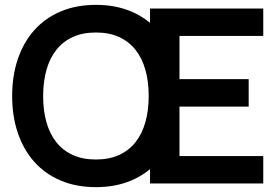

<svg xmlns="http://www.w3.org/2000/svg" viewBox="-20 -755 1153 790"><path d="M374.7 15Q455.6 15 519.6 -12.1Q583.7 -39.2 627.9 -88.8Q672.2 -138.2 695.8 -207.2Q719.3 -276.2 719.3 -360Q719.3 -443.8 695.8 -512.8Q672.2 -581.8 627.9 -631.2Q583.7 -680.8 519.6 -707.9Q455.6 -735 374.7 -735Q293.8 -735 229.7 -707.9Q165.7 -680.8 121.4 -631.2Q77.2 -581.8 53.6 -512.8Q30 -443.8 30 -360Q30 -276.2 53.6 -207.2Q77.2 -138.2 121.4 -88.8Q165.7 -39.2 229.7 -12.1Q293.8 15 374.7 15ZM374.7 -98.7Q320.2 -98.7 279.4 -117.3Q238.6 -136 211.5 -170.2Q184.4 -204.5 170.9 -252.8Q157.4 -301.2 157.5 -360Q157.7 -419.2 171.2 -467.4Q184.8 -515.5 211.8 -549.8Q238.8 -584 279.5 -602.7Q320.2 -621.3 374.7 -621.3Q429.2 -621.3 469.9 -602.7Q510.7 -584 537.7 -549.8Q564.8 -515.5 578.3 -467.4Q591.8 -419.2 591.8 -360Q591.8 -301.2 578.3 -252.8Q564.8 -204.5 537.7 -170.2Q510.7 -136 469.9 -117.3Q429.2 -98.7 374.7 -98.7ZM1063.2 0V-112.8H718.5V-316.5H1003.2V-429.3H718.5V-607.2H1063.2V-720H597.3V0Z"/></svg>

Font: Vela Sans GX ExtLt
Style: Regular
Weight: 200
Designer: Principal design: Mikhail Sharanda - project Manrope.
Design modification: Ravid Balaliev
Foundry: Mikhail Sharanda
Version: Version 1.001